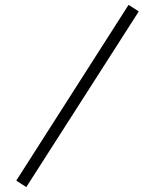

<svg xmlns="http://www.w3.org/2000/svg" viewBox="-20 -758 644 790"><path d="M88 12 47 -15 509 -738 551 -711Z"/></svg>

Font: Zen Old Mincho
Style: Regular
Weight: 400
Designer: Yoshimichi Ohira
Foundry: Positype
Version: Version 1.001